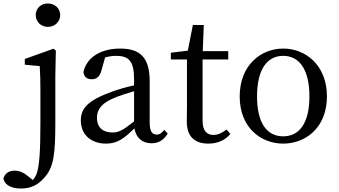

<svg xmlns="http://www.w3.org/2000/svg" viewBox="-110 -814 1954 1107"><path d="M33 -474V-441L119 -433C122 -387 123 -348 123 -287V-110C123 54 118 147 99 194C93 207 86 217 79 224L53 203C25 180 2 170 -26 170C-58 170 -81 185 -90 214C-88 241 -58 273 9 273C71 273 110 251 146 210C201 149 209 72 209 -112V-377L212 -523L198 -533ZM166 -794C127 -794 96 -767 96 -727C96 -688 127 -659 166 -659C205 -659 237 -688 237 -727C237 -767 205 -794 166 -794Z M663 -114C602 -66 577 -50 538 -50C487 -50 449 -76 449 -135C449 -175 466 -218 562 -255C586 -264 624 -277 663 -288ZM837 -65C823 -48 811 -38 793 -38C768 -38 753 -56 753 -108V-346C753 -482 698 -534 583 -534C470 -534 390 -483 371 -399C374 -372 390 -357 420 -357C448 -357 466 -374 475 -408L496 -483C519 -489 539 -492 558 -492C632 -492 663 -464 663 -356V-322C619 -312 572 -299 537 -286C394 -235 356 -187 356 -120C356 -32 421 14 501 14C567 14 605 -15 665 -74C674 -21 709 12 763 12C801 12 832 -3 857 -44Z M1196 -67C1167 -46 1147 -36 1121 -36C1082 -36 1058 -60 1058 -118V-471H1206V-519H1059L1065 -670H1002L973 -522L875 -510V-471H968V-205C968 -164 967 -140 967 -114C967 -26 1013 14 1091 14C1147 14 1190 -7 1218 -42Z M1523 14C1651 14 1775 -77 1775 -258C1775 -440 1650 -534 1523 -534C1395 -534 1272 -439 1272 -258C1272 -78 1394 14 1523 14ZM1523 -28C1427 -28 1372 -107 1372 -258C1372 -410 1427 -492 1523 -492C1618 -492 1674 -410 1674 -258C1674 -107 1618 -28 1523 -28Z"/></svg>

Font: Noto Serif SC Medium
Style: Regular
Weight: 500
Designer: Ryoko NISHIZUKA 西塚涼子 (kana & ideographs); Frank Grießhammer (Latin, Greek & Cyrillic); Wenlong ZHANG 张文龙 (bopomofo); San
Foundry: Adobe Systems Incorporated
Version: Version 1.001;PS 1.001;hotconv 16.6.54;makeotf.lib2.5.65590